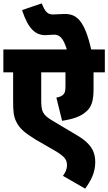

<svg xmlns="http://www.w3.org/2000/svg" viewBox="-20 -916 643 1141"><path d="M603 -486V-622H522C481 -801 432 -833 364 -833C336 -833 317 -830 296 -830C262 -830 248 -846 228 -896L111 -856C148 -744 190 -707 251 -707C263 -707 282 -710 301 -710C330 -710 355 -696 377 -622H0V-486H58V-317C58 -252 61 -224 77 -192C95 -154 126 -127 191 -87L307 -20C368 16 378 35 378 66C378 93 365 114 354 129L486 205C519 160 546 111 546 48C546 -3 532 -56 441 -110L295 -197C231 -234 225 -255 225 -323V-486H369V-403C369 -373 365 -362 355 -353C348 -346 337 -340 315 -336L349 -198C417 -209 460 -224 491 -252C525 -280 536 -318 536 -390V-486Z"/></svg>

Font: Noto Sans Devanagari UI SemiCondensed Black
Style: Regular
Weight: 900
Width: 4
Designer: Jelle Bosma - Monotype Design Team
Foundry: Monotype Imaging Inc.
Version: Version 2.004